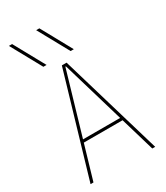

<svg xmlns="http://www.w3.org/2000/svg" viewBox="-240 -1098 1031 1196"><g transform="rotate(-30 275.0 -500.0)"><path d="M154 -780 33 -1000H56L177 -780ZM350 -780 229 -1000H252L373 -780ZM43 0 258 -730H292L508 0H487L277 -712H273L64 0ZM131 -245V-265H419V-245Z"/></g></svg>

Font: M PLUS Code Latin SemiExpanded Thin
Style: Regular
Weight: 250
Width: 6
Designer: Coji Morishita
Foundry: UNDERFOREST DESIGN
Version: Version 1.002; ttfautohint (v1.8.3)